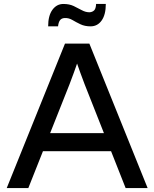

<svg xmlns="http://www.w3.org/2000/svg" viewBox="-20 -949 779 969"><path d="M14 0 308 -729H431L725 0H614L407 -524Q396 -553 385 -583Q374 -613 362 -648H376Q364 -613 353 -583Q342 -553 331 -524L123 0ZM182 -186 218 -277H519L554 -186ZM223 -816Q223 -870 244.5 -899.5Q266 -929 300 -929Q330 -929 352 -918.5Q374 -908 393 -897.5Q412 -887 432 -887Q446 -888 455 -896.5Q464 -905 465 -929H514Q514 -875 493 -845.5Q472 -816 437 -816Q408 -816 386 -826.5Q364 -837 345.5 -848Q327 -859 306 -858Q290 -857 282.5 -846.5Q275 -836 273 -816Z"/></svg>

Font: BDO Grotesk
Style: Regular
Weight: 400
Designer: Deni Anggara
Foundry: Lokal Container
Version: Version 2.000